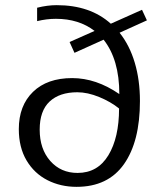

<svg xmlns="http://www.w3.org/2000/svg" viewBox="-20 -715 643 745"><path d="M53 -214Q53 -305 108 -358.5Q163 -412 260 -412Q353 -412 443 -350Q443 -484 382 -561L269 -510L250 -552L347 -595Q286 -642 197 -642Q161 -642 124 -633V-685Q164 -695 200 -695Q330 -695 410 -623L531 -677L550 -636L444 -588Q483 -539 503 -471.5Q523 -404 523 -323Q523 -166 461 -78Q399 10 277 10Q215 10 164 -16Q113 -42 83 -92.5Q53 -143 53 -214ZM442 -294Q410 -320 365 -338.5Q320 -357 280 -357Q211 -357 172.5 -321Q134 -285 134 -212Q134 -137 175 -90.5Q216 -44 281 -44Q359 -44 400.5 -112.5Q442 -181 442 -294Z"/></svg>

Font: Maitree
Style: Regular
Weight: 400
Designer: CadsonDemak Team
Foundry: CadsonDemak
Version: Version 1.001